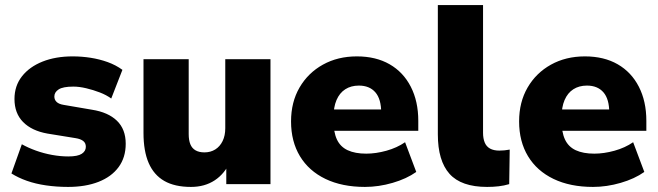

<svg xmlns="http://www.w3.org/2000/svg" viewBox="-20 -725 2590 756"><path d="M248 11Q203 11 161.5 5Q120 -1 86 -13Q52 -25 25 -42L66 -157Q91 -143 121.5 -132Q152 -121 185 -115Q218 -109 249 -109Q286 -109 302 -119.5Q318 -130 318 -147Q318 -162 307.5 -170Q297 -178 278 -181L167 -199Q105 -210 71 -244.5Q37 -279 37 -335Q37 -387 66.5 -424.5Q96 -462 147.5 -482.5Q199 -503 266 -503Q302 -503 337 -497.5Q372 -492 404 -480.5Q436 -469 462 -450L418 -337Q399 -351 373 -361Q347 -371 319.5 -377.5Q292 -384 269 -384Q228 -384 211 -373Q194 -362 194 -345Q194 -332 203 -323.5Q212 -315 231 -312L342 -293Q406 -283 440.5 -249.5Q475 -216 475 -159Q475 -105 447 -67Q419 -29 368 -9Q317 11 248 11Z M732 11Q668 11 627 -12.5Q586 -36 565.5 -83Q545 -130 545 -202V-492H723V-197Q723 -173 729.5 -157Q736 -141 750 -133Q764 -125 785 -125Q809 -125 827.5 -136.5Q846 -148 856.5 -169.5Q867 -191 867 -220V-492H1045V0H871V-90H887Q865 -41 825.5 -15Q786 11 732 11Z M1417 11Q1327 11 1261.5 -20.5Q1196 -52 1161 -110Q1126 -168 1126 -247Q1126 -323 1159.5 -380.5Q1193 -438 1251.5 -470.5Q1310 -503 1385 -503Q1460 -503 1514 -472Q1568 -441 1597.5 -383.5Q1627 -326 1627 -249V-210H1275V-294H1497L1481 -281Q1481 -335 1458 -361.5Q1435 -388 1393 -388Q1362 -388 1339.5 -373.5Q1317 -359 1305 -331Q1293 -303 1293 -261V-252Q1293 -205 1306.5 -176Q1320 -147 1349 -133.5Q1378 -120 1422 -120Q1460 -120 1501.5 -131.5Q1543 -143 1575 -165L1619 -48Q1581 -21 1526 -5Q1471 11 1417 11Z M1898 11Q1796 11 1750 -40.5Q1704 -92 1704 -196V-705H1882V-202Q1882 -180 1888.5 -164Q1895 -148 1909.5 -140Q1924 -132 1946 -132Q1956 -132 1966.5 -133Q1977 -134 1987 -136L1985 0Q1965 6 1943.5 8.5Q1922 11 1898 11Z M2315 11Q2225 11 2159.5 -20.5Q2094 -52 2059 -110Q2024 -168 2024 -247Q2024 -323 2057.5 -380.5Q2091 -438 2149.5 -470.5Q2208 -503 2283 -503Q2358 -503 2412 -472Q2466 -441 2495.5 -383.5Q2525 -326 2525 -249V-210H2173V-294H2395L2379 -281Q2379 -335 2356 -361.5Q2333 -388 2291 -388Q2260 -388 2237.5 -373.5Q2215 -359 2203 -331Q2191 -303 2191 -261V-252Q2191 -205 2204.5 -176Q2218 -147 2247 -133.5Q2276 -120 2320 -120Q2358 -120 2399.5 -131.5Q2441 -143 2473 -165L2517 -48Q2479 -21 2424 -5Q2369 11 2315 11Z"/></svg>

Font: Nunito Sans 12pt Black
Style: Regular
Weight: 900
Designer: Vernon Adams
Foundry: Vernon Adams
Version: Version 3.101;gftools[0.9.27]